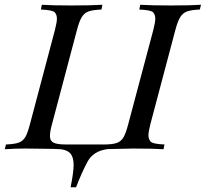

<svg xmlns="http://www.w3.org/2000/svg" viewBox="-51 -628 866 808"><path d="M205.6 0 171.9 -1.5Q100.1 -2.9 56.2 -2.9Q12.2 -2.9 -30.8 0L-25.9 -20Q10.3 -21.5 27.8 -27.8Q45.4 -34.2 55.4 -51Q65.4 -67.9 75.2 -106L180.2 -502Q188.5 -534.2 188.5 -549.8Q188.5 -565.4 179.7 -575.7Q170.9 -585.9 121.1 -587.9L125 -607.9Q167 -605 250 -605Q333 -605 379.9 -607.9L376 -587.9Q339.8 -586.4 322 -580.1Q304.2 -573.7 293.5 -556.6Q282.7 -539.6 272.9 -502L168 -106Q159.2 -75.2 159.2 -55.2Q159.2 -35.2 174.3 -27.6Q189.5 -20 227.1 -20H386.2Q421.9 -20 440.2 -26.4Q458.5 -32.7 468.8 -50.3Q479 -67.9 488.8 -106L594.2 -502Q602.5 -534.2 602.5 -549.8Q602.5 -565.4 593.8 -575.7Q585 -585.9 535.2 -587.9L539.1 -607.9Q585 -605 668.5 -605Q752 -605 794.9 -607.9L790 -587.9Q754.9 -586.4 736.8 -580.1Q718.8 -573.7 707.8 -556.4Q696.8 -539.1 687 -502L582 -106Q573.7 -74.2 573.7 -58.6Q573.7 -43 582.5 -32.5Q591.3 -22 641.1 -20L637.2 0Q594.7 -2.9 508.8 -2.9L401.4 -0.5Q340.8 7.3 316.2 54.4Q291.5 101.6 269 160.2H246.1Q258.8 96.7 258.8 65.9Q258.8 35.2 246.6 19.5Q234.4 3.9 205.6 0Z"/></svg>

Font: PlayfairDisplaySC-Italic
Style: Italic
Weight: 400
Italic angle: -14°
Designer: Claus Eggers Sørensen
Foundry: Claus Eggers Sørensen
Version: Version 1.004;PS 001.004;hotconv 1.0.70;makeotf.lib2.5.58329